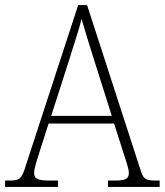

<svg xmlns="http://www.w3.org/2000/svg" viewBox="-22 -734 647 754"><path d="M-2 0H206V-25H168C122 -25 112 -35 112 -56C112 -75 128 -119 134 -140L169 -249H426L463 -133C469 -113 484 -73 484 -56C484 -34 475 -25 430 -25H402V0H605V-25H590C549 -25 541 -30 529 -69L320 -714H285L81 -89C64 -33 57 -25 16 -25H-2ZM179 -279 252 -506C267 -557 291 -625 298 -660C310 -620 329 -556 349 -494L417 -279Z"/></svg>

Font: Noto Serif Bengali SemiCondensed ExtraLight
Style: Regular
Weight: 200
Width: 4
Designer: Juan Bruce, Universal Thirst, Indian Type Foundry and the Monotype Design Team.
Foundry: Monotype Imaging Inc.
Version: Version 2.003